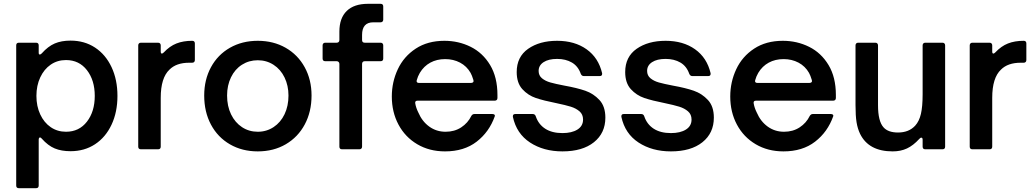

<svg xmlns="http://www.w3.org/2000/svg" viewBox="-20 -783 5423 1007"><path d="M596 -280Q596 -195 565 -129Q534 -63 478.5 -26.5Q423 10 350 10Q302 10 267 -4.5Q232 -19 199 -56Q195 -62 189 -62Q187 -62 185 -59Q183 -56 183 -51V190Q183 204 169 204H79Q65 204 65 190V-545Q65 -559 79 -559H169Q183 -559 183 -545V-506Q183 -497 189 -497Q193 -497 199 -503Q232 -540 267 -555Q302 -570 350 -570Q423 -570 478.5 -533.5Q534 -497 565 -431Q596 -365 596 -280ZM171 -280Q171 -226 191 -183Q211 -140 246 -116Q281 -92 326 -92Q395 -92 436 -145Q477 -198 477 -280Q477 -362 436 -415Q395 -468 326 -468Q281 -468 246 -444Q211 -420 191 -377Q171 -334 171 -280Z M719 0Q705 0 705 -14V-545Q705 -551 708.5 -555Q712 -559 719 -559H809Q816 -559 819.5 -555Q823 -551 823 -545V-513Q823 -502 829 -502Q833 -502 839 -508Q870 -541 905.5 -555Q941 -569 988 -569Q1002 -569 1002 -555V-468Q1002 -462 998.5 -458Q995 -454 988 -454H972Q905 -454 869 -418Q823 -375 823 -270V-14Q823 0 809 0Z M1051 -282Q1051 -365 1086.5 -430.5Q1122 -496 1186 -532.5Q1250 -569 1332 -569Q1414 -569 1478 -532.5Q1542 -496 1578 -430.5Q1614 -365 1614 -282Q1614 -197 1578.5 -130.5Q1543 -64 1479 -26.5Q1415 11 1332 11Q1250 11 1186 -26Q1122 -63 1086.5 -129.5Q1051 -196 1051 -282ZM1493 -282Q1493 -334 1472.5 -376.5Q1452 -419 1415 -443Q1378 -467 1332 -467Q1286 -467 1249 -443.5Q1212 -420 1191.5 -377.5Q1171 -335 1171 -282Q1171 -226 1192 -183Q1213 -140 1249.5 -116Q1286 -92 1332 -92Q1378 -92 1415 -116.5Q1452 -141 1472.5 -184Q1493 -227 1493 -282Z M1774 0Q1760 0 1760 -14V-448Q1760 -454 1756 -458Q1752 -462 1746 -462H1686Q1672 -462 1672 -476V-545Q1672 -551 1675.5 -555Q1679 -559 1686 -559H1746Q1752 -559 1756 -562.5Q1760 -566 1760 -573V-617Q1760 -688 1798.5 -725.5Q1837 -763 1910 -763H1976Q1990 -763 1990 -749V-680Q1990 -674 1986.5 -670Q1983 -666 1976 -666H1938Q1879 -666 1879 -600V-573Q1879 -559 1893 -559H1976Q1983 -559 1986.5 -555Q1990 -551 1990 -545V-476Q1990 -462 1976 -462H1893Q1886 -462 1882.5 -458Q1879 -454 1879 -448V-14Q1879 -7 1875 -3.5Q1871 0 1865 0Z M2035 -277Q2035 -353 2066.5 -420Q2098 -487 2160.5 -528Q2223 -569 2311 -569Q2385 -569 2448.5 -537.5Q2512 -506 2550.5 -442Q2589 -378 2589 -285V-269Q2589 -262 2585 -258.5Q2581 -255 2575 -255H2170Q2155 -255 2158 -240Q2162 -217 2174 -193Q2194 -146 2231.5 -119Q2269 -92 2317 -92Q2364 -92 2399 -115Q2434 -138 2452 -175Q2458 -185 2468 -185H2562Q2570 -185 2573.5 -181.5Q2577 -178 2575 -173Q2546 -91 2480 -40Q2414 11 2314 11Q2232 11 2168.5 -26.5Q2105 -64 2070 -129.5Q2035 -195 2035 -277ZM2450 -348Q2458 -348 2461.5 -352Q2465 -356 2463 -363Q2455 -389 2448 -401Q2428 -436 2393 -454.5Q2358 -473 2315 -473Q2271 -473 2237 -454.5Q2203 -436 2182 -401Q2171 -382 2166 -363Q2165 -361 2165 -358Q2165 -348 2178 -348Z M2670 -170V-174Q2670 -185 2683 -185H2774Q2786 -185 2790 -173Q2804 -131 2839.5 -108Q2875 -85 2930 -85Q2979 -85 3008.5 -103.5Q3038 -122 3038 -156Q3038 -183 3019.5 -199Q3001 -215 2973.5 -223.5Q2946 -232 2898 -242Q2832 -255 2790.5 -269Q2749 -283 2719.5 -315.5Q2690 -348 2690 -405Q2690 -485 2750 -527Q2810 -569 2902 -569Q2994 -569 3056.5 -524.5Q3119 -480 3138 -399V-395Q3138 -384 3125 -384H3042Q3031 -384 3026 -396Q3012 -436 2979.5 -455Q2947 -474 2902 -474Q2857 -474 2831 -457Q2805 -440 2805 -411Q2805 -387 2822.5 -372.5Q2840 -358 2866.5 -350.5Q2893 -343 2940 -334Q3007 -322 3050 -307Q3093 -292 3124 -258.5Q3155 -225 3155 -166Q3155 -85 3095 -37Q3035 11 2930 11Q2831 11 2760 -35.5Q2689 -82 2670 -170Z M3239 -170V-174Q3239 -185 3252 -185H3343Q3355 -185 3359 -173Q3373 -131 3408.5 -108Q3444 -85 3499 -85Q3548 -85 3577.5 -103.5Q3607 -122 3607 -156Q3607 -183 3588.5 -199Q3570 -215 3542.5 -223.5Q3515 -232 3467 -242Q3401 -255 3359.5 -269Q3318 -283 3288.5 -315.5Q3259 -348 3259 -405Q3259 -485 3319 -527Q3379 -569 3471 -569Q3563 -569 3625.5 -524.5Q3688 -480 3707 -399V-395Q3707 -384 3694 -384H3611Q3600 -384 3595 -396Q3581 -436 3548.5 -455Q3516 -474 3471 -474Q3426 -474 3400 -457Q3374 -440 3374 -411Q3374 -387 3391.5 -372.5Q3409 -358 3435.5 -350.5Q3462 -343 3509 -334Q3576 -322 3619 -307Q3662 -292 3693 -258.5Q3724 -225 3724 -166Q3724 -85 3664 -37Q3604 11 3499 11Q3400 11 3329 -35.5Q3258 -82 3239 -170Z M3810 -277Q3810 -353 3841.5 -420Q3873 -487 3935.5 -528Q3998 -569 4086 -569Q4160 -569 4223.5 -537.5Q4287 -506 4325.5 -442Q4364 -378 4364 -285V-269Q4364 -262 4360 -258.5Q4356 -255 4350 -255H3945Q3930 -255 3933 -240Q3937 -217 3949 -193Q3969 -146 4006.5 -119Q4044 -92 4092 -92Q4139 -92 4174 -115Q4209 -138 4227 -175Q4233 -185 4243 -185H4337Q4345 -185 4348.5 -181.5Q4352 -178 4350 -173Q4321 -91 4255 -40Q4189 11 4089 11Q4007 11 3943.5 -26.5Q3880 -64 3845 -129.5Q3810 -195 3810 -277ZM4225 -348Q4233 -348 4236.5 -352Q4240 -356 4238 -363Q4230 -389 4223 -401Q4203 -436 4168 -454.5Q4133 -473 4090 -473Q4046 -473 4012 -454.5Q3978 -436 3957 -401Q3946 -382 3941 -363Q3940 -361 3940 -358Q3940 -348 3953 -348Z M4491 -81Q4478 -108 4472.5 -141.5Q4467 -175 4467 -232V-545Q4467 -551 4470.5 -555Q4474 -559 4481 -559H4571Q4578 -559 4581.5 -555Q4585 -551 4585 -545V-231Q4585 -147 4614 -115Q4638 -88 4690 -88Q4747 -88 4780 -124Q4801 -147 4810 -185.5Q4819 -224 4819 -289V-545Q4819 -551 4822.5 -555Q4826 -559 4833 -559H4923Q4930 -559 4933.5 -555Q4937 -551 4937 -545V-14Q4937 0 4923 0H4833Q4819 0 4819 -14V-50Q4819 -61 4812 -61Q4807 -61 4801 -54Q4770 -20 4737 -4.5Q4704 11 4662 11Q4536 11 4491 -81Z M5080 0Q5066 0 5066 -14V-545Q5066 -551 5069.5 -555Q5073 -559 5080 -559H5170Q5177 -559 5180.5 -555Q5184 -551 5184 -545V-513Q5184 -502 5190 -502Q5194 -502 5200 -508Q5231 -541 5266.5 -555Q5302 -569 5349 -569Q5363 -569 5363 -555V-468Q5363 -462 5359.5 -458Q5356 -454 5349 -454H5333Q5266 -454 5230 -418Q5184 -375 5184 -270V-14Q5184 0 5170 0Z"/></svg>

Font: Open Sauce Two SemiBold
Style: Regular
Weight: 600
Designer: Alfredo Marco Pradil
Foundry: Creative Sauce Fz LLC
Version: Version 1.477